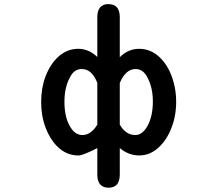

<svg xmlns="http://www.w3.org/2000/svg" viewBox="-20 -752 1040 918"><path d="M445.3 -479.5V-669.9Q445.3 -712.9 471.7 -726.6Q483.4 -732.4 497.1 -732.4Q523.4 -732.4 537.1 -718.8Q552.7 -703.1 552.7 -669.9V-478.5Q592.8 -518.6 645.5 -518.6Q703.1 -518.6 747.1 -474.6Q790 -431.6 809.6 -360.4Q822.3 -315.4 822.3 -265.6Q822.3 -198.2 799.8 -140.6Q777.3 -82 736.8 -45.4Q696.3 -8.8 645.5 -8.8Q594.7 -8.8 552.7 -43.9V83Q552.7 116.2 537.1 131.8Q523.4 145.5 499 145.5Q474.6 145.5 460.9 131.8Q445.3 116.2 445.3 83V-43.9Q376 -8.8 356.4 -8.8Q354.5 -8.8 353.5 -8.8Q296.9 -8.8 252.9 -52.7Q218.8 -86.9 197.8 -142.1Q176.8 -197.3 176.8 -263.7Q176.8 -331.1 197.3 -385.7Q220.7 -447.3 260.7 -482.4Q301.8 -518.6 353.5 -518.6Q405.3 -518.6 445.3 -479.5ZM445.3 -355.5Q419.9 -421.9 371.1 -421.9Q335 -421.9 316.4 -385.7Q316.4 -385.7 316.4 -385.7Q288.1 -336.9 288.1 -265.6Q288.1 -182.6 322.3 -135.7Q343.8 -106.4 374 -106.4Q415 -106.4 445.3 -156.2ZM552.7 -156.2Q581.1 -106.4 627 -106.4Q661.1 -106.4 685.5 -150.4Q710.9 -197.3 710.9 -266.6Q710.9 -335.9 682.6 -385.7Q663.1 -421.9 627.9 -421.9Q581.1 -421.9 552.7 -355.5Z"/></svg>

Font: FakePearl
Style: SemiBold
Weight: 400
Version: Version 1.2